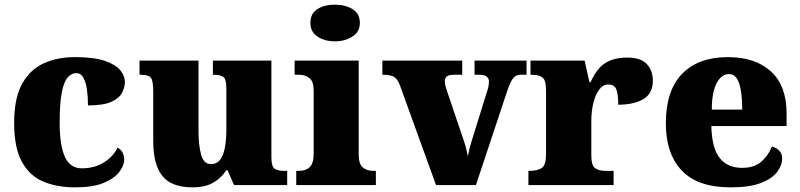

<svg xmlns="http://www.w3.org/2000/svg" viewBox="-20 -797 3445 827"><path d="M304 10Q225 10 166 -15Q107 -40 74 -100.5Q41 -161 41 -267Q41 -376 76 -437.5Q111 -499 170 -525Q229 -551 302 -551Q384 -551 431 -535Q478 -519 498 -494.5Q518 -470 518 -444Q518 -424 507 -400Q496 -376 462 -359.5Q428 -343 359 -343Q359 -380 354.5 -411.5Q350 -443 339 -462.5Q328 -482 309 -482Q287 -482 271 -463Q255 -444 246 -397.5Q237 -351 237 -268Q237 -171 259.5 -121.5Q282 -72 332 -72Q388 -72 428.5 -98Q469 -124 486 -161Q502 -153 508.5 -138.5Q515 -124 515 -110Q515 -84 493.5 -56Q472 -28 426 -9Q380 10 304 10Z M810 10Q718 10 679 -39.5Q640 -89 640 -189V-402Q640 -445 631.5 -460Q623 -475 585 -475H581V-536H835V-234Q835 -170 846.5 -130Q858 -90 889 -90Q924 -90 939.5 -129Q955 -168 955 -235V-417Q955 -458 941 -466.5Q927 -475 901 -475H897V-536H1149V-121Q1149 -78 1164 -69.5Q1179 -61 1205 -61H1217V0H988L960 -64H955Q933 -30 898 -10Q863 10 810 10Z M1423 -619Q1378 -619 1347.5 -639.5Q1317 -660 1317 -698Q1317 -739 1347.5 -758Q1378 -777 1423 -777Q1466 -777 1498 -758Q1530 -739 1530 -698Q1530 -660 1498 -639.5Q1466 -619 1423 -619ZM1256 0V-61H1268Q1297 -61 1314 -77Q1331 -93 1331 -135V-409Q1331 -446 1313 -460.5Q1295 -475 1268 -475H1249V-536H1525V-131Q1525 -91 1542.5 -76Q1560 -61 1588 -61H1599V0Z M1702 -431Q1692 -457 1677 -466Q1662 -475 1627 -475V-536H1971V-475H1936Q1914 -475 1905 -468Q1896 -461 1896 -447Q1896 -436 1899 -425.5Q1902 -415 1905 -406L1969 -217Q1979 -189 1985 -168Q1991 -147 1995 -124Q2003 -164 2012 -191L2076 -397Q2081 -411 2083.5 -422.5Q2086 -434 2086 -448Q2086 -458 2077 -466.5Q2068 -475 2045 -475H2024V-536H2248V-475H2222Q2203 -475 2191 -461Q2179 -447 2165 -406L2030 0H1858Z M2256 0V-61H2261Q2295 -61 2313.5 -73.5Q2332 -86 2332 -133V-407Q2332 -451 2317 -463Q2302 -475 2269 -475H2265V-536H2498L2519 -443H2524Q2550 -502 2587 -525.5Q2624 -549 2682 -549Q2741 -549 2766.5 -520.5Q2792 -492 2792 -450Q2792 -394 2751 -370Q2710 -346 2643 -346Q2643 -387 2635.5 -410Q2628 -433 2600 -433Q2577 -433 2560.5 -410.5Q2544 -388 2535.5 -352.5Q2527 -317 2527 -278V-128Q2527 -84 2543.5 -72.5Q2560 -61 2588 -61H2623V0Z M3127 10Q2985 10 2916.5 -62.5Q2848 -135 2848 -266Q2848 -407 2918 -479Q2988 -551 3115 -551Q3233 -551 3300.5 -489.5Q3368 -428 3368 -309V-254H3044Q3046 -160 3079.5 -117Q3113 -74 3177 -74Q3228 -74 3258.5 -100Q3289 -126 3305 -166Q3324 -161 3336.5 -148Q3349 -135 3349 -115Q3349 -85 3327 -56Q3305 -27 3256.5 -8.5Q3208 10 3127 10ZM3177 -325Q3177 -399 3163.5 -438.5Q3150 -478 3120 -478Q3088 -478 3067 -439Q3046 -400 3046 -325Z"/></svg>

Font: Noto Serif Devanagari Black
Style: Regular
Weight: 900
Designer: Universal Thirst, Indian Type Foundry and the Monotype Design Team
Foundry: Monotype Imaging Inc.
Version: Version 2.004; ttfautohint (v1.8.4.7-5d5b)